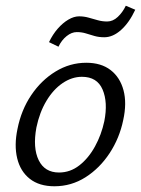

<svg xmlns="http://www.w3.org/2000/svg" viewBox="-20 -642 492 670"><path d="M170 8Q117 8 84 -18Q51 -44 40 -89.5Q29 -135 41 -192Q54 -258 89 -310Q124 -362 174 -392.5Q224 -423 281 -423Q333 -423 366 -397.5Q399 -372 411 -327Q423 -282 410 -223Q397 -160 362.5 -107.5Q328 -55 278.5 -23.5Q229 8 170 8ZM186 -40Q225 -40 257 -65Q289 -90 311.5 -131Q334 -172 344 -219Q357 -285 338 -329.5Q319 -374 266 -374Q231 -374 198.5 -352Q166 -330 142 -290Q118 -250 107 -197Q94 -126 115 -83Q136 -40 186 -40ZM184 -479 151 -495Q164 -522 181.5 -542Q199 -562 218.5 -573.5Q238 -585 256 -585Q273 -585 289 -580.5Q305 -576 321 -571.5Q337 -567 354 -567Q374 -567 391 -583Q408 -599 419 -622L452 -608Q431 -563 402.5 -537.5Q374 -512 344 -512Q325 -512 309.5 -516.5Q294 -521 279.5 -525.5Q265 -530 248 -530Q230 -530 212.5 -516Q195 -502 184 -479Z"/></svg>

Font: Ysabeau Office
Style: Italic
Weight: 400
Italic angle: -12°
Designer: Christian Thalmann (Catharsis Fonts)
Version: Version 2.001;gftools[0.9.30]; featfreeze: tnum,lnum,ss02